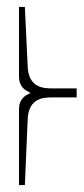

<svg xmlns="http://www.w3.org/2000/svg" viewBox="-20 -492 242 556"><path d="M202 -210V-236H135C107 -236 61 -236 60 -304L52 -472H35V-446V-270C35 -242 52 -230 66 -225V-221C52 -216 35 -204 35 -176V17V44H52L60 -142C61 -210 107 -210 135 -210Z"/></svg>

Font: FoglihtenDeH02
Style: Regular
Weight: 500
Designer: gluk (gluksza@wp.pl|www.glukfonts.pl)
Version: Version 0.68